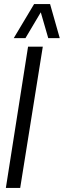

<svg xmlns="http://www.w3.org/2000/svg" viewBox="-20 -931 316 951"><path d="M9 0 119 -700H192L80 0ZM48 -742 149 -911H228L276 -742H219L182 -870L106 -742Z"/></svg>

Font: Georama SemiCondensed
Style: Italic
Weight: 400
Width: 4
Italic angle: -9°
Designer: Jean-Baptiste Levee
Foundry: Production Type
Version: Version 1.000